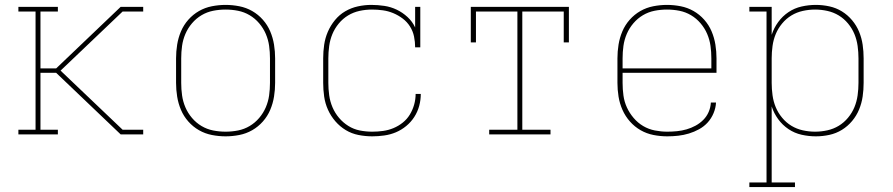

<svg xmlns="http://www.w3.org/2000/svg" viewBox="-20 -548 3640 783"><path d="M55 0V-19H125V-501H55V-520H216V-501H145V-269H209L472 -520H564V-501H480L227 -260L480 -19H564V0H472L209 -251H145V-19H216V0Z M900 8Q872 8 844 2.5Q816 -3 791.5 -17Q767 -31 748 -52.5Q729 -74 718 -100Q707 -126 702.5 -154Q698 -182 698 -210V-310Q698 -338 702.5 -366Q707 -394 718 -420Q729 -446 748 -467.5Q767 -489 791.5 -503Q816 -517 844 -522.5Q872 -528 900 -528Q928 -528 956 -522.5Q984 -517 1008.5 -503Q1033 -489 1052 -467.5Q1071 -446 1082 -420Q1093 -394 1097.5 -366Q1102 -338 1102 -310V-210Q1102 -182 1097.5 -154Q1093 -126 1082 -100Q1071 -74 1052 -52.5Q1033 -31 1008.5 -17Q984 -3 956 2.5Q928 8 900 8ZM900 -11Q926 -11 951 -16Q976 -21 998 -34Q1020 -47 1037 -67Q1054 -87 1064 -110.5Q1074 -134 1077.5 -159Q1081 -184 1081 -210V-310Q1081 -336 1077.5 -361Q1074 -386 1064 -409.5Q1054 -433 1037 -453Q1020 -473 998 -486Q976 -499 951 -504Q926 -509 900 -509Q874 -509 849 -504Q824 -499 802 -486Q780 -473 763 -453Q746 -433 736 -409.5Q726 -386 722.5 -361Q719 -336 719 -310V-210Q719 -184 722.5 -159Q726 -134 736 -110.5Q746 -87 763 -67Q780 -47 802 -34Q824 -21 849 -16Q874 -11 900 -11Z M1498 8Q1470 8 1442 2.5Q1414 -3 1390 -17.5Q1366 -32 1347.5 -53.5Q1329 -75 1317.5 -100.5Q1306 -126 1302 -154Q1298 -182 1298 -210V-310Q1298 -338 1302 -365.5Q1306 -393 1317 -418.5Q1328 -444 1346 -466Q1364 -488 1388 -502Q1412 -516 1439.5 -522Q1467 -528 1494 -528Q1521 -528 1547.5 -524Q1574 -520 1598 -508.5Q1622 -497 1642 -478.5Q1662 -460 1673 -436V-520H1694V-355H1673Q1673 -377 1668.5 -399Q1664 -421 1652 -440Q1640 -459 1622 -472.5Q1604 -486 1583.5 -494.5Q1563 -503 1541 -506Q1519 -509 1497 -509Q1471 -509 1446 -503.5Q1421 -498 1399.5 -485Q1378 -472 1361.5 -452Q1345 -432 1335.5 -409Q1326 -386 1322.5 -360.5Q1319 -335 1319 -310V-210Q1319 -185 1322.5 -159.5Q1326 -134 1336 -110.5Q1346 -87 1362.5 -67.5Q1379 -48 1400.5 -34.5Q1422 -21 1447 -16Q1472 -11 1498 -11Q1520 -11 1542 -14Q1564 -17 1584.5 -25.5Q1605 -34 1622.5 -48Q1640 -62 1651.5 -81Q1663 -100 1669 -121.5Q1675 -143 1675 -165H1696Q1696 -140 1689.5 -116Q1683 -92 1669.5 -71Q1656 -50 1636.5 -34Q1617 -18 1594.5 -8.5Q1572 1 1547 4.5Q1522 8 1498 8Z M1975 0V-19H2090V-501H1921V-375H1900V-520H2300V-375H2279V-501H2110V-19H2225V0Z M2701 8Q2673 8 2645 2.5Q2617 -3 2592.5 -17Q2568 -31 2549 -52.5Q2530 -74 2518.5 -100Q2507 -126 2502.5 -154Q2498 -182 2498 -210V-310Q2498 -338 2502.5 -366Q2507 -394 2518 -420Q2529 -446 2548 -467.5Q2567 -489 2591.5 -503Q2616 -517 2644 -522.5Q2672 -528 2700 -528Q2728 -528 2756 -522.5Q2784 -517 2808.5 -503Q2833 -489 2852 -467.5Q2871 -446 2882 -420Q2893 -394 2897.5 -366Q2902 -338 2902 -310V-251H2519V-210Q2519 -184 2522.5 -158.5Q2526 -133 2536.5 -110Q2547 -87 2564 -67Q2581 -47 2603 -34Q2625 -21 2650.5 -16Q2676 -11 2701 -11Q2721 -11 2741 -13Q2761 -15 2780 -20.5Q2799 -26 2816.5 -35.5Q2834 -45 2848 -59Q2862 -73 2870 -91.5Q2878 -110 2879 -130H2900Q2899 -108 2890 -86.5Q2881 -65 2866 -48.5Q2851 -32 2831 -21Q2811 -10 2789.5 -3.5Q2768 3 2746 5.5Q2724 8 2701 8ZM2519 -269H2881V-310Q2881 -336 2877.5 -361Q2874 -386 2864 -409.5Q2854 -433 2837 -453Q2820 -473 2798 -486Q2776 -499 2751 -504Q2726 -509 2700 -509Q2674 -509 2649 -504Q2624 -499 2602 -486Q2580 -473 2563 -453Q2546 -433 2536 -409.5Q2526 -386 2522.5 -361Q2519 -336 2519 -310Z M3222 215H3036V196H3106V-501H3036V-520H3127V-406Q3136 -434 3153.5 -458Q3171 -482 3195.5 -498.5Q3220 -515 3249 -521.5Q3278 -528 3307 -528Q3335 -528 3362.5 -522Q3390 -516 3413.5 -501.5Q3437 -487 3455 -465.5Q3473 -444 3483.5 -418.5Q3494 -393 3498 -365.5Q3502 -338 3502 -310V-210Q3502 -182 3498 -154.5Q3494 -127 3483.5 -101.5Q3473 -76 3455 -54.5Q3437 -33 3413.5 -18.5Q3390 -4 3362.5 2Q3335 8 3307 8Q3278 8 3249 1.5Q3220 -5 3195.5 -21.5Q3171 -38 3153.5 -62Q3136 -86 3127 -114V196H3222ZM3304 -11Q3329 -11 3354 -16.5Q3379 -22 3400.5 -35Q3422 -48 3438.5 -68Q3455 -88 3464.5 -111Q3474 -134 3477.5 -159.5Q3481 -185 3481 -210V-310Q3481 -335 3477.5 -360.5Q3474 -386 3464.5 -409Q3455 -432 3438.5 -452Q3422 -472 3400.5 -485Q3379 -498 3354 -503.5Q3329 -509 3304 -509Q3279 -509 3254 -503.5Q3229 -498 3207.5 -485Q3186 -472 3169.5 -452Q3153 -432 3143.5 -409Q3134 -386 3130.5 -360.5Q3127 -335 3127 -310V-210Q3127 -185 3130.5 -159.5Q3134 -134 3143.5 -111Q3153 -88 3169.5 -68Q3186 -48 3207.5 -35Q3229 -22 3254 -16.5Q3279 -11 3304 -11Z"/></svg>

Font: Iosevka HT Thin Extended
Style: Regular
Weight: 100
Width: 7
Monospace: yes
Designer: Belleve Invis
Foundry: Belleve Invis
Version: Version 32.3.0; ttfautohint (v1.8.4)